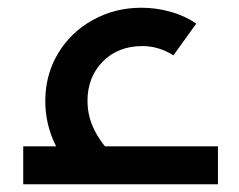

<svg xmlns="http://www.w3.org/2000/svg" viewBox="-20 -476 618 496"><path d="M543 -98V0H40V-98H125Q97 -153 97 -215Q97 -283 130 -338Q163 -393 220 -424.5Q277 -456 345 -456Q384 -456 421 -445.5Q458 -435 487 -415L428 -333Q390 -357 348 -357Q285 -357 245.5 -317Q206 -277 206 -215Q206 -184 217 -155.5Q228 -127 251 -98Z"/></svg>

Font: Cairo SemiBold
Style: Regular
Weight: 600
Designer: Mohamed Gaber, Accademia di Belle Arti di Urbino and others
Foundry: Kief Type Foundry, Accademia di Belle Arti di Urbino and others
Version: Version 3.011